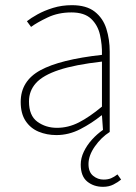

<svg xmlns="http://www.w3.org/2000/svg" viewBox="-20 -510 526 742"><path d="M378 212Q342 212 317 191.5Q292 171 292 126Q292 101 304 76Q316 51 335.5 29.5Q355 8 378 -8L374 -64H372Q335 -34 290.5 -11Q246 12 198 12Q161 12 129.5 -1Q98 -14 79 -42.5Q60 -71 60 -116Q60 -197 136 -238.5Q212 -280 374 -298Q375 -337 366.5 -375Q358 -413 332 -437.5Q306 -462 256 -462Q205 -462 164 -442.5Q123 -423 100 -406L84 -428Q99 -440 125 -454.5Q151 -469 185 -479.5Q219 -490 258 -490Q314 -490 346 -465Q378 -440 391 -399Q404 -358 404 -310V0Q371 21 346.5 56Q322 91 322 124Q322 155 340 169.5Q358 184 380 184Q397 184 409 179Q421 174 434 164L448 184Q436 194 418.5 203Q401 212 378 212ZM200 -16Q244 -16 285 -37Q326 -58 374 -98V-272Q269 -260 207.5 -239.5Q146 -219 119 -189Q92 -159 92 -118Q92 -63 124.5 -39.5Q157 -16 200 -16Z"/></svg>

Font: Source Sans 3 VF
Style: Regular
Weight: 200
Designer: Paul D. Hunt
Foundry: Adobe
Version: Version 3.046;hotconv 1.0.118;makeotfexe 2.5.65603